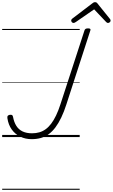

<svg xmlns="http://www.w3.org/2000/svg" viewBox="-20 -1261 1037 1766"><path d="M271 19Q214 19 166.5 -4Q119 -27 88 -70Q57 -113 48 -174Q46 -189 51 -195.5Q56 -202 70 -205Q84 -207 91 -202.5Q98 -198 100 -185Q109 -137 130.5 -103Q152 -69 188 -52Q224 -35 274 -35Q311 -35 342 -44Q373 -53 400 -72.5Q427 -92 450.5 -123Q474 -154 495.5 -198.5Q517 -243 536 -302L757 -981Q760 -991 767.5 -995.5Q775 -1000 790 -1000Q804 -1000 809.5 -995.5Q815 -991 811 -981L591 -302Q569 -233 543.5 -180Q518 -127 489.5 -89Q461 -51 428 -27Q395 -3 356 8Q317 19 271 19ZM656 -1050Q647 -1050 641 -1057Q635 -1064 635 -1072Q635 -1078 637.5 -1081.5Q640 -1085 644 -1089L825 -1227Q834 -1235 840.5 -1238Q847 -1241 855 -1241Q862 -1241 868 -1237.5Q874 -1234 879 -1226L992 -1086Q995 -1083 996 -1078.5Q997 -1074 997 -1071Q997 -1062 989 -1056Q981 -1050 974 -1050Q968 -1050 963 -1053Q958 -1056 954 -1061L846 -1175L678 -1059Q671 -1055 666.5 -1052.5Q662 -1050 656 -1050ZM0 475H713V485H0ZM0 -20H713V0H0ZM0 -505H713V-500H0ZM0 -995H713V-985H0Z"/></svg>

Font: Playwrite CZ Guides
Style: Regular
Weight: 400
Designer: Veronika Burian, José Scaglione
Foundry: TypeTogether
Version: Version 1.003